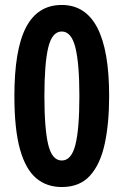

<svg xmlns="http://www.w3.org/2000/svg" viewBox="-20 -744 499 774"><path d="M420 -357Q420 -246 402 -163.5Q384 -81 342.5 -35.5Q301 10 229 10Q168 10 125.5 -26Q83 -62 60.5 -142.5Q38 -223 38 -357Q38 -544 85 -634Q132 -724 229 -724Q420 -724 420 -357ZM159 -357Q159 -224 174.5 -160.5Q190 -97 229 -97Q268 -97 284 -160.5Q300 -224 300 -357Q300 -487 284 -552Q268 -617 229 -617Q190 -617 174.5 -552.5Q159 -488 159 -357Z"/></svg>

Font: Noto Sans Bengali ExtraCondensed SemiBold
Style: Regular
Weight: 600
Width: 2
Designer: Joana Ranito - Universal Thirst; Jelle Bosma - Monotype Design Team
Foundry: Universal Thirst ehf.
Version: Version 3.000; ttfautohint (v1.8.4.7-5d5b)